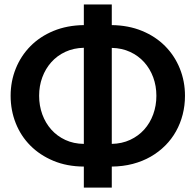

<svg xmlns="http://www.w3.org/2000/svg" viewBox="-20 -800 892 876"><path d="M490 -685.5Q566.5 -684.5 628.2 -659Q690 -633.5 733.5 -589.5Q777 -545.5 800.5 -487.2Q824 -429 824 -363Q824 -318.5 813.5 -277.5Q803 -236.5 783 -200.8Q763 -165 733.8 -135.8Q704.5 -106.5 667.5 -85.2Q630.5 -64 585.8 -52.2Q541 -40.5 490 -40V56H362.5V-40Q285.5 -40.5 223.8 -66.2Q162 -92 118.5 -135.8Q75 -179.5 51.8 -238Q28.5 -296.5 28.5 -363Q28.5 -429 52 -487.2Q75.5 -545.5 119 -589.5Q162.5 -633.5 224.2 -659Q286 -684.5 362.5 -685.5V-779.5H490ZM158.5 -363Q158.5 -318 173 -278.2Q187.5 -238.5 214 -208.8Q240.5 -179 278.2 -161.5Q316 -144 362.5 -143.5V-582Q316 -581 278.2 -563.5Q240.5 -546 214 -516.2Q187.5 -486.5 173 -447.2Q158.5 -408 158.5 -363ZM693.5 -363Q693.5 -408 679 -447.2Q664.5 -486.5 638 -516Q611.5 -545.5 574 -563Q536.5 -580.5 490 -581.5V-143.5Q536.5 -144.5 574 -162Q611.5 -179.5 638 -209Q664.5 -238.5 679 -278.2Q693.5 -318 693.5 -363Z"/></svg>

Font: Lato
Style: Bold
Weight: 700
Designer: Lukasz Dziedzic
Foundry: tyPoland Lukasz Dziedzic
Version: Version 2.007; 2014-02-27